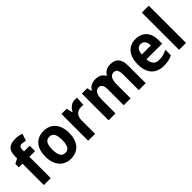

<svg xmlns="http://www.w3.org/2000/svg" viewBox="147 -1763 2772 2772"><g transform="rotate(-45 1532.5 -377.5)"><path d="M348 -436V-546H232V-582C233 -622 248 -648 285 -648C315 -648 338 -642 360 -635L396 -742C366 -755 321 -765 268 -765C159 -765 90 -724 90 -586V-546L16 -507V-436H91V0H232V-436Z M883 -274C883 -456 784 -556 641 -556C483 -556 396 -450 396 -274C396 -102 489 10 638 10C798 10 883 -103 883 -274ZM540 -274C540 -385 569 -438 639 -438C710 -438 739 -385 739 -274C739 -163 710 -108 640 -108C570 -108 540 -163 540 -274Z M1277 -556C1210 -556 1159 -509 1131 -455H1124L1103 -546H996V0H1137V-278C1137 -375 1197 -418 1274 -418C1283 -418 1302 -416 1312 -413L1322 -552C1308 -555 1290 -556 1277 -556Z M2001 -556C1942 -556 1885 -533 1856 -478H1842C1817 -530 1767 -556 1694 -556C1636 -556 1577 -533 1548 -476H1539L1522 -546H1413V0H1554V-259C1554 -376 1576 -439 1650 -439C1699 -439 1721 -399 1721 -321V0H1862V-275C1862 -383 1888 -439 1958 -439C2007 -439 2029 -397 2029 -320V0H2171V-358C2171 -495 2114 -556 2001 -556Z M2517 -556C2372 -556 2281 -458 2281 -269C2281 -87 2377 10 2537 10C2610 10 2663 -2 2713 -29V-142C2657 -112 2607 -99 2545 -99C2469 -99 2425 -147 2423 -236H2742V-309C2742 -464 2657 -556 2517 -556ZM2517 -452C2579 -452 2608 -403 2609 -333H2425C2429 -417 2466 -452 2517 -452Z M2993 0V-760H2852V0Z"/></g></svg>

Font: Noto Sans Gurmukhi SemiCondensed
Style: Bold
Weight: 700
Width: 4
Designer: Jelle Bosma - Monotype Design Team
Foundry: Monotype Imaging Inc.
Version: Version 2.004